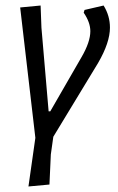

<svg xmlns="http://www.w3.org/2000/svg" viewBox="-20 -483 426 695"><path d="M355 -463Q378 -426 378 -383Q378 -329 335 -255L173 12L164 76L159 185L83 192L108 16L53 -456L127 -463L130 -383L156 -80H162L275 -276Q307 -331 307 -370Q307 -402 283 -437L286 -447Z"/></svg>

Font: Alegreya Sans
Style: Italic
Weight: 400
Italic angle: -7°
Designer: Juan Pablo del Peral
Foundry: Huerta Tipografica
Version: Version 2.007